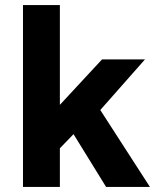

<svg xmlns="http://www.w3.org/2000/svg" viewBox="-20 -740 628 760"><path d="M71 0V-720H217V-325L384 -505H554L377 -304.5L573.5 0H400L271 -209L217 -153V0Z"/></svg>

Font: Geologica Roman SemiBold
Style: Regular
Weight: 600
Designer: Sindre Bremnes, Frode Helland
Foundry: Monokrom Skriftforlag AS
Version: Version 1.010;gftools[0.9.28]